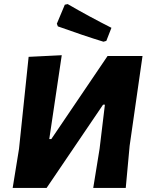

<svg xmlns="http://www.w3.org/2000/svg" viewBox="-20 -919 739 939"><path d="M311 -899Q416 -838 525 -783L500 -719L486 -715Q391 -744 263 -790L258 -803L297 -896ZM42 0 73 -191 120 -641 282 -649 221 -239H231L506 -645H677L614 -206L595 0H436L467 -191L493 -407H484L208 0Z"/></svg>

Font: Alegreya Sans ExtraBold
Style: Italic
Weight: 800
Italic angle: -7°
Designer: Juan Pablo del Peral
Foundry: Huerta Tipografica
Version: Version 2.007